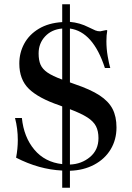

<svg xmlns="http://www.w3.org/2000/svg" viewBox="-20 -786 616 895"><path d="M306 10V89H270V9Q162 4 55 -51Q63 -93 63 -133Q63 -187 50 -236H82Q91 -147 140 -88.5Q189 -30 270 -21V-290L257 -295Q160 -328 115 -371.5Q70 -415 70 -490Q70 -540 93 -582.5Q116 -625 161 -652Q206 -679 270 -683V-766H306V-684Q352 -680 393 -659Q415 -648 425 -644Q435 -640 447 -640L476 -646L480 -644Q476 -623 476 -594Q476 -559 482 -524Q488 -489 494 -469H469Q414 -638 306 -653V-402L328 -394Q402 -369 444 -341.5Q486 -314 504.5 -278.5Q523 -243 523 -192Q523 -135 496 -90Q469 -45 419.5 -18.5Q370 8 306 10ZM270 -415V-653Q221 -649 190.5 -616.5Q160 -584 160 -537Q160 -505 169 -484.5Q178 -464 201 -448Q224 -432 270 -415ZM439 -142Q439 -175 427.5 -197.5Q416 -220 387.5 -238.5Q359 -257 306 -277V-19Q360 -21 399.5 -54Q439 -87 439 -142Z"/></svg>

Font: Ibarra Real Nova SemiBold
Style: Regular
Weight: 600
Designer: Jose Maria Ribagorda & Octavio Pardo
Foundry: Jose Maria Ribagorda
Version: Version 1.014